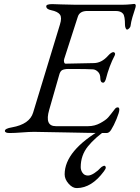

<svg xmlns="http://www.w3.org/2000/svg" viewBox="-20 -674 713 980"><path d="M373 286Q351 287 330.5 264Q310 241 310 216Q310 94 505 -18H532Q465 28 428.5 73.5Q392 119 392 179Q392 195 401.5 208.5Q411 222 429 222Q443 222 462.5 209Q482 196 493 183Q498 177 508 173Q518 169 520 181Q520 188 510 201Q448 285 373 286ZM247 -653Q251 -653 291.5 -651.5Q332 -650 356 -650H611Q626 -650 646 -652L665 -654Q673 -654 673 -644Q673 -639 668 -624.5Q663 -610 656 -586.5Q649 -563 646 -540Q645 -535 639 -529Q633 -523 629 -523Q624 -523 621 -531Q618 -539 618 -546Q618 -592 608 -604Q597 -618 570 -618H426Q386 -618 377 -588L308 -374Q305 -366 307 -357.5Q309 -349 315 -349L460 -352Q499 -353 531 -389Q548 -408 559 -408Q563 -408 566 -403.5Q569 -399 566 -392Q537 -337 520 -269Q514 -252 507 -252Q492 -252 492 -275Q492 -296 480 -307.5Q468 -319 455 -320Q432 -322 330 -322Q309 -322 298 -316.5Q287 -311 282 -291L231 -113Q207 -30 265 -30H430Q463 -30 491.5 -45.5Q520 -61 531.5 -74Q543 -87 565 -116Q572 -126 581 -126Q589 -126 589 -114Q589 -101 575 -67Q561 -33 547 -11Q537 5 524 5Q446 5 320 2Q194 -1 154 -1Q130 -1 92 2Q54 5 29 5Q5 5 5 -6Q5 -18 41 -24Q131 -40 149 -99L286 -549Q297 -584 286 -599.5Q275 -615 241 -622Q216 -627 216 -642Q216 -653 247 -653Z"/></svg>

Font: EB Garamond 12
Style: Italic
Weight: 400
Italic angle: -17°
Version: Version 0.016; ttfautohint (v1.8.4)